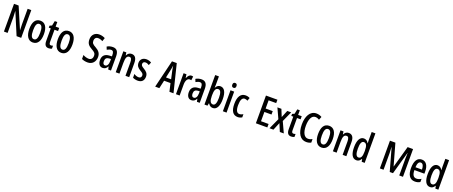

<svg xmlns="http://www.w3.org/2000/svg" viewBox="184 -2698 10950 4646"><g transform="rotate(20 5659.0 -375.0)"><path d="M515 0V-714H421V-316C421 -278 423 -228 426 -166H423L189 -714H70V0H165V-406C165 -447 163 -498 158 -557H162L396 0Z M1002 -271C1002 -453 932 -550 814 -550C684 -550 625 -444 625 -271C625 -107 687 10 812 10C945 10 1002 -108 1002 -271ZM723 -270C723 -402 750 -467 814 -467C877 -467 905 -402 905 -271C905 -138 877 -73 814 -73C751 -73 723 -140 723 -270Z M1252 -74C1215 -74 1205 -100 1205 -150V-460H1297V-540H1205V-659H1140L1115 -537L1058 -512V-460H1109V-142C1109 -40 1143 10 1221 10C1254 10 1281 3 1304 -9V-86C1286 -79 1269 -74 1252 -74Z M1736 -271C1736 -453 1666 -550 1548 -550C1418 -550 1359 -444 1359 -271C1359 -107 1421 10 1546 10C1679 10 1736 -108 1736 -271ZM1457 -270C1457 -402 1484 -467 1548 -467C1611 -467 1639 -402 1639 -271C1639 -138 1611 -73 1548 -73C1485 -73 1457 -140 1457 -270Z M2422 -200C2422 -292 2377 -351 2286 -401C2203 -446 2179 -471 2179 -537C2179 -592 2212 -631 2269 -631C2305 -631 2345 -620 2387 -596L2417 -686C2375 -708 2323 -724 2266 -724C2153 -725 2077 -646 2078 -532C2078 -419 2130 -374 2215 -326C2296 -282 2321 -252 2321 -190C2321 -131 2286 -83 2223 -83C2177 -83 2120 -98 2073 -126V-23C2119 0 2169 10 2227 10C2345 10 2422 -76 2422 -200Z M2680 -550C2624 -550 2573 -536 2529 -509L2558 -437C2598 -460 2632 -472 2663 -472C2711 -472 2731 -436 2731 -361V-330L2668 -327C2554 -322 2490 -262 2490 -153C2490 -67 2526 10 2612 10C2670 10 2708 -18 2738 -74H2740L2755 0H2827V-362C2827 -483 2782 -550 2680 -550ZM2687 -260 2732 -262V-210C2732 -121 2699 -67 2647 -67C2609 -67 2587 -95 2587 -156C2587 -222 2619 -256 2687 -260Z M3161 -550C3109 -550 3065 -521 3042 -468H3036L3026 -540H2949V0H3045V-274C3045 -410 3070 -465 3136 -465C3182 -465 3200 -423 3200 -341V0H3296V-363C3296 -488 3249 -550 3161 -550Z M3675 -149C3675 -231 3630 -272 3563 -313C3499 -352 3480 -369 3480 -408C3480 -446 3504 -470 3546 -470C3579 -470 3612 -457 3641 -437L3672 -513C3633 -537 3591 -550 3543 -550C3449 -550 3388 -493 3388 -405C3388 -323 3431 -280 3498 -240C3561 -205 3580 -182 3580 -145C3580 -100 3554 -75 3510 -75C3465 -75 3419 -93 3388 -117V-20C3421 -2 3465 10 3516 10C3616 10 3675 -46 3675 -149Z M4332 0H4437L4261 -714H4138L3965 0H4072L4119 -208H4284ZM4218 -519 4267 -298H4135L4182 -520C4191 -558 4197 -597 4200 -629C4204 -597 4210 -559 4218 -519Z M4699 -550C4651 -550 4615 -508 4592 -449H4587L4574 -540H4500V0H4595V-280C4594 -379 4633 -450 4691 -450C4707 -450 4721 -448 4733 -443L4745 -543C4728 -548 4714 -550 4699 -550Z M4965 -550C4909 -550 4858 -536 4814 -509L4843 -437C4883 -460 4917 -472 4948 -472C4996 -472 5016 -436 5016 -361V-330L4953 -327C4839 -322 4775 -262 4775 -153C4775 -67 4811 10 4897 10C4955 10 4993 -18 5023 -74H5025L5040 0H5112V-362C5112 -483 5067 -550 4965 -550ZM4972 -260 5017 -262V-210C5017 -121 4984 -67 4932 -67C4894 -67 4872 -95 4872 -156C4872 -222 4904 -256 4972 -260Z M5330 -551V-760H5234V0H5312L5325 -65H5331C5362 -12 5400 10 5450 10C5550 10 5606 -92 5606 -271C5606 -451 5550 -549 5448 -549C5399 -549 5360 -524 5331 -469H5327C5328 -502 5330 -530 5330 -551ZM5423 -466C5482 -466 5508 -401 5508 -272C5508 -135 5480 -72 5424 -72C5360 -72 5330 -132 5330 -258V-280C5330 -389 5349 -466 5423 -466Z M5756 -746C5720 -746 5702 -724 5702 -683C5702 -643 5722 -621 5756 -621C5791 -621 5810 -643 5810 -683C5810 -723 5793 -746 5756 -746ZM5803 -540H5708V0H5803Z M6093 10C6127 10 6170 -1 6200 -22V-103C6167 -84 6135 -73 6103 -73C6038 -73 6004 -138 6004 -267C6004 -398 6038 -466 6102 -466C6127 -466 6152 -458 6179 -444L6207 -522C6176 -540 6140 -550 6095 -550C5967 -550 5907 -440 5907 -267C5907 -81 5969 10 6093 10Z M6853 0V-89H6658V-328H6841V-416H6658V-627H6853V-714H6558V0Z M7036 -278 6909 0H7010L7092 -198L7175 0H7277L7151 -274L7271 -540H7170L7094 -355L7019 -540H6916Z M7497 -74C7460 -74 7450 -100 7450 -150V-460H7542V-540H7450V-659H7385L7360 -537L7303 -512V-460H7354V-142C7354 -40 7388 10 7466 10C7499 10 7526 3 7549 -9V-86C7531 -79 7514 -74 7497 -74Z M7861 -636C7899 -636 7933 -623 7964 -603L7997 -686C7953 -712 7907 -725 7856 -725C7694 -725 7612 -563 7612 -357C7612 -126 7703 10 7854 10C7902 10 7943 0 7978 -19V-109C7944 -91 7908 -79 7867 -79C7773 -79 7715 -182 7715 -356C7715 -508 7759 -636 7861 -636Z M8438 -271C8438 -453 8368 -550 8250 -550C8120 -550 8061 -444 8061 -271C8061 -107 8123 10 8248 10C8381 10 8438 -108 8438 -271ZM8159 -270C8159 -402 8186 -467 8250 -467C8313 -467 8341 -402 8341 -271C8341 -138 8313 -73 8250 -73C8187 -73 8159 -140 8159 -270Z M8753 -550C8701 -550 8657 -521 8634 -468H8628L8618 -540H8541V0H8637V-274C8637 -410 8662 -465 8728 -465C8774 -465 8792 -423 8792 -341V0H8888V-363C8888 -488 8841 -550 8753 -550Z M9147 10C9199 10 9234 -15 9264 -66H9270L9283 0H9360V-760H9264V-550C9264 -529 9265 -504 9267 -471H9263C9236 -523 9193 -550 9143 -550C9044 -550 8988 -448 8988 -270C8988 -90 9043 10 9147 10ZM9172 -71C9113 -71 9086 -138 9086 -270C9086 -397 9112 -466 9170 -466C9235 -466 9264 -407 9264 -278V-248C9264 -128 9233 -71 9172 -71Z M10005 0H10089L10251 -577H10255C10252 -512 10250 -464 10250 -430V0H10346V-714H10206L10050 -159H10047L9891 -714H9751V0H9846V-431C9846 -461 9844 -511 9839 -578H9843Z M10636 -549C10517 -549 10456 -449 10456 -266C10456 -105 10512 10 10653 10C10702 10 10746 -1 10785 -25V-108C10743 -81 10706 -70 10665 -70C10588 -70 10552 -128 10550 -248H10807V-309C10807 -447 10749 -549 10636 -549ZM10636 -472C10691 -472 10718 -406 10718 -321H10551C10555 -425 10585 -472 10636 -472Z M11044 10C11096 10 11131 -15 11161 -66H11167L11180 0H11257V-760H11161V-550C11161 -529 11162 -504 11164 -471H11160C11133 -523 11090 -550 11040 -550C10941 -550 10885 -448 10885 -270C10885 -90 10940 10 11044 10ZM11069 -71C11010 -71 10983 -138 10983 -270C10983 -397 11009 -466 11067 -466C11132 -466 11161 -407 11161 -278V-248C11161 -128 11130 -71 11069 -71Z"/></g></svg>

Font: Noto Sans Arabic ExtCond Med
Style: Regular
Weight: 500
Width: 2
Designer: Monotype Design Team, Nadine Chahine, Nizar Qandah and Khaled Hosny
Foundry: Monotype Imaging Inc.
Version: Version 2.012